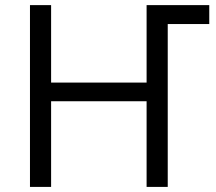

<svg xmlns="http://www.w3.org/2000/svg" viewBox="-20 -734 849 754"><path d="M97.7 0V-713.9H180.7V-409.7H555.7V-713.9H801.8V-639.6H638.7V0H555.7V-336.4H180.7V0Z"/></svg>

Font: Open Sans
Style: Regular
Weight: 400
Designer: Monotype Design Team
Foundry: Monotype Imaging Inc.
Version: Version 3.000; ttfautohint (v1.8.4)